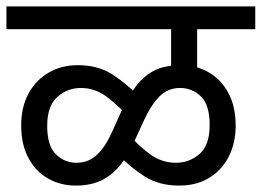

<svg xmlns="http://www.w3.org/2000/svg" viewBox="-20 -642 815 598"><path d="M0 -551V-622H775V-551H594V-399H513V-551ZM386 -272Q344 -318 309 -343Q274 -368 232 -368Q190 -368 158.5 -340Q127 -312 127 -250Q127 -188 154 -161.5Q181 -135 218 -135Q244 -135 264 -146.5Q284 -158 301 -181.5Q318 -205 333 -240L355 -289Q376 -335 396.5 -364Q417 -393 439.5 -409.5Q462 -426 487.5 -432.5Q513 -439 543 -439Q591 -439 629.5 -417Q668 -395 691 -353Q714 -311 714 -250Q714 -197 692.5 -154.5Q671 -112 631.5 -88Q592 -64 538 -64Q475 -64 430.5 -92.5Q386 -121 340 -167L374 -230Q415 -184 450.5 -159.5Q486 -135 528 -135Q570 -135 601.5 -162.5Q633 -190 633 -252Q633 -316 605.5 -342Q578 -368 541 -368Q503 -368 476.5 -341.5Q450 -315 426 -262L404 -214Q385 -169 364 -140Q343 -111 320 -94.5Q297 -78 271.5 -71Q246 -64 216 -64Q169 -64 130.5 -85.5Q92 -107 69 -149Q46 -191 46 -252Q46 -308 68.5 -350Q91 -392 131 -415.5Q171 -439 222 -439Q285 -439 329.5 -410.5Q374 -382 420 -335Z"/></svg>

Font: Noto Sans Ambassadori
Style: Regular
Weight: 400
Designer: Monotype Design Team
Foundry: Monotype Imaging Inc.
Version: Version 2.013